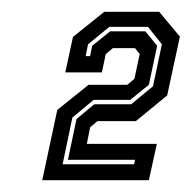

<svg xmlns="http://www.w3.org/2000/svg" viewBox="-20 -720 324 325"><path d="M51.5 -415 77 -534 130 -576.5H195.5L207.5 -586.5L216.5 -628.5L208.5 -638.5H171L159 -628.5L152.5 -597.5H90.5L103.5 -657.5L156.5 -700H249.5L284.5 -658L263 -558.5L210 -515H145L132.5 -504.5L127 -476.5H245.5L232 -415ZM86 -442H207L208.5 -449.5H95L109.5 -518.5L139.5 -543.5H202L239 -574L254 -645L230.5 -674.5H165L129 -645L125 -625H132.5L136 -642.5L166.5 -667H226L246 -642.5L232 -576.5L200.5 -551H138.5L102.5 -521Z"/></svg>

Font: Tourney Thin
Style: Italic
Weight: 100
Italic angle: -12°
Designer: Tyler Finck
Foundry: Etcetera Type Co
Version: Version 1.015